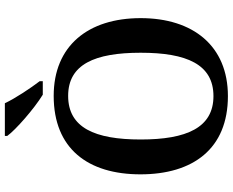

<svg xmlns="http://www.w3.org/2000/svg" viewBox="-106 -866 981 810"><g transform="rotate(-90 385.0 -460.5)"><path d="M391 -771H448V-784C419 -822 376 -886 355 -931H217V-921C242 -886 332 -807 391 -771ZM385 10C597 10 714 -137 714 -358C714 -580 597 -725 386 -725C163 -725 55 -580 55 -359C55 -137 163 10 385 10ZM385 -51C252 -51 202 -164 202 -358C202 -552 252 -664 386 -664C519 -664 568 -552 568 -358C568 -164 519 -51 385 -51Z"/></g></svg>

Font: Noto Serif Ethiopic SemiBold
Style: Regular
Weight: 600
Designer: Monotype Design Team
Foundry: Monotype Imaging Inc.
Version: Version 2.102